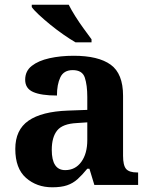

<svg xmlns="http://www.w3.org/2000/svg" viewBox="-20 -786 639 816"><path d="M202 10Q136 10 90.5 -30Q45 -70 45 -153Q45 -234 101 -273Q157 -312 269 -316L351 -319V-374Q351 -424 340.5 -456Q330 -488 289 -488Q251 -488 236.5 -457.5Q222 -427 222 -380Q155 -380 121 -395Q87 -410 87 -447Q87 -484 115 -506Q143 -528 190 -538.5Q237 -549 293 -549Q398 -549 450.5 -511Q503 -473 503 -379V-124Q503 -83 516 -68Q529 -53 563 -53H567V0H381L360 -69H351Q329 -42 309.5 -24.5Q290 -7 265 1.5Q240 10 202 10ZM257 -63Q300 -63 325.5 -98Q351 -133 351 -191V-266L306 -263Q246 -260 223 -231.5Q200 -203 200 -149Q200 -63 257 -63ZM301 -606Q277 -620 249 -639.5Q221 -659 194 -681Q167 -703 145.5 -723Q124 -743 115 -756V-766H272Q283 -744 300 -717Q317 -690 336 -664Q355 -638 369 -619V-606Z"/></svg>

Font: Noto Serif Oriya
Style: Bold
Weight: 700
Designer: David Williams
Foundry: Google LLC, David Williams
Version: Version 1.051; ttfautohint (v1.8.4.7-5d5b)